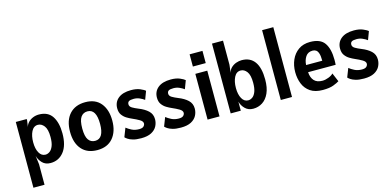

<svg xmlns="http://www.w3.org/2000/svg" viewBox="-84 -1280 4127 2019"><g transform="rotate(-15 1980.0 -271.0)"><path d="M76 218V-498H195V-482L185 -412Q191 -440.5 212.2 -463Q233.5 -485.5 264.2 -498.2Q295 -511 329 -511Q428 -511 473.5 -441.8Q519 -372.5 519 -256Q519 -125.5 463.8 -55.8Q408.5 14 319 14Q263.5 14 230.2 -20.5Q197 -55 185 -99L197 -5V218ZM290 -85Q314 -85 336.5 -101.2Q359 -117.5 373.5 -154Q388 -190.5 388 -251Q388 -335 359.2 -372Q330.5 -409 292 -409Q245.5 -409 221.2 -361.2Q197 -313.5 197 -243Q197 -172.5 221.8 -128.8Q246.5 -85 290 -85Z M830 10Q720 10 660 -59Q600 -128 600 -250Q600 -373 662 -441.5Q724 -510 834 -510Q944.5 -510 1002.2 -439.2Q1060 -368.5 1060 -250Q1060 -131.5 1000.2 -60.8Q940.5 10 830 10ZM832 -90Q927 -90 927 -250Q927 -411 832 -411Q785 -411 759 -373.8Q733 -336.5 733 -250Q733 -164 759 -127Q785 -90 832 -90Z M1307 9Q1252.5 9 1217.8 -1.2Q1183 -11.5 1163.8 -24.8Q1144.5 -38 1137 -47L1174 -142Q1196 -124 1230.2 -106.5Q1264.5 -89 1310 -89Q1345.5 -89 1359.8 -103.5Q1374 -118 1374 -135Q1374 -158.5 1341.5 -177.5Q1309 -196.5 1266 -215Q1240.5 -226 1212 -243Q1183.5 -260 1163.2 -288Q1143 -316 1143 -360Q1143 -427.5 1192.2 -467.8Q1241.5 -508 1332 -508Q1390 -508 1430.2 -490.8Q1470.5 -473.5 1484 -460L1450 -370Q1430.5 -385 1400.5 -398.5Q1370.5 -412 1336 -412Q1298 -412 1283 -402Q1268 -392 1268 -370Q1268 -345.5 1294.8 -329.8Q1321.5 -314 1359 -299Q1421.5 -274.5 1459.8 -238.8Q1498 -203 1498 -148Q1498 -107 1479 -71.2Q1460 -35.5 1418 -13.2Q1376 9 1307 9Z M1739.5 9Q1685 9 1650.2 -1.2Q1615.5 -11.5 1596.2 -24.8Q1577 -38 1569.5 -47L1606.5 -142Q1628.5 -124 1662.8 -106.5Q1697 -89 1742.5 -89Q1778 -89 1792.2 -103.5Q1806.5 -118 1806.5 -135Q1806.5 -158.5 1774 -177.5Q1741.5 -196.5 1698.5 -215Q1673 -226 1644.5 -243Q1616 -260 1595.8 -288Q1575.5 -316 1575.5 -360Q1575.5 -427.5 1624.8 -467.8Q1674 -508 1764.5 -508Q1822.5 -508 1862.8 -490.8Q1903 -473.5 1916.5 -460L1882.5 -370Q1863 -385 1833 -398.5Q1803 -412 1768.5 -412Q1730.5 -412 1715.5 -402Q1700.5 -392 1700.5 -370Q1700.5 -345.5 1727.2 -329.8Q1754 -314 1791.5 -299Q1854 -274.5 1892.2 -238.8Q1930.5 -203 1930.5 -148Q1930.5 -107 1911.5 -71.2Q1892.5 -35.5 1850.5 -13.2Q1808.5 9 1739.5 9Z M2025.5 -579V-712H2165.5V-579ZM2030.5 0V-498H2160.5V0Z M2526 14Q2472 14 2437.8 -20Q2403.5 -54 2392 -99V0H2282V-760H2402V-498L2392 -412Q2400 -446 2423.8 -468Q2447.5 -490 2478 -500.5Q2508.5 -511 2537 -511Q2630 -511 2677.5 -445.2Q2725 -379.5 2725 -251Q2725 -161.5 2698.2 -102.8Q2671.5 -44 2626.2 -15Q2581 14 2526 14ZM2497 -85Q2521.5 -85 2543.8 -101.2Q2566 -117.5 2580 -154Q2594 -190.5 2594 -251Q2594 -335 2565.8 -372Q2537.5 -409 2499 -409Q2452.5 -409 2428.2 -361.2Q2404 -313.5 2404 -243Q2404 -172.5 2428.8 -128.8Q2453.5 -85 2497 -85Z M2827.5 0V-760H2949.5V0Z M3283.5 13Q3199.5 13 3148 -22.2Q3096.5 -57.5 3073 -115.8Q3049.5 -174 3049.5 -243Q3049.5 -315.5 3076.2 -376.2Q3103 -437 3154.8 -473.5Q3206.5 -510 3281.5 -510Q3393.5 -510 3438 -445.2Q3482.5 -380.5 3482.5 -262Q3482.5 -251.5 3482 -235.5Q3481.5 -219.5 3480.5 -208H3180.5Q3183.5 -149 3213.8 -115.5Q3244 -82 3304.5 -82Q3335.5 -82 3371 -95.8Q3406.5 -109.5 3423.5 -129L3463.5 -34Q3443.5 -20.5 3400.2 -3.8Q3357 13 3283.5 13ZM3179.5 -286H3355.5Q3355.5 -338.5 3346.2 -366.2Q3337 -394 3321 -404.5Q3305 -415 3284.5 -415Q3233.5 -415 3208 -377.2Q3182.5 -339.5 3179.5 -286Z M3733 9Q3678.5 9 3643.8 -1.2Q3609 -11.5 3589.8 -24.8Q3570.5 -38 3563 -47L3600 -142Q3622 -124 3656.2 -106.5Q3690.5 -89 3736 -89Q3771.5 -89 3785.8 -103.5Q3800 -118 3800 -135Q3800 -158.5 3767.5 -177.5Q3735 -196.5 3692 -215Q3666.5 -226 3638 -243Q3609.5 -260 3589.2 -288Q3569 -316 3569 -360Q3569 -427.5 3618.2 -467.8Q3667.5 -508 3758 -508Q3816 -508 3856.2 -490.8Q3896.5 -473.5 3910 -460L3876 -370Q3856.5 -385 3826.5 -398.5Q3796.5 -412 3762 -412Q3724 -412 3709 -402Q3694 -392 3694 -370Q3694 -345.5 3720.8 -329.8Q3747.5 -314 3785 -299Q3847.5 -274.5 3885.8 -238.8Q3924 -203 3924 -148Q3924 -107 3905 -71.2Q3886 -35.5 3844 -13.2Q3802 9 3733 9Z"/></g></svg>

Font: Alatsi
Style: Regular
Weight: 400
Designer: Spyros Zevelakis, Eben Sorkin
Foundry: www.sorkintype.com
Version: Version 1.008; ttfautohint (v1.8.4.7-5d5b)